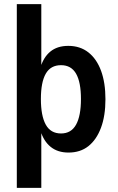

<svg xmlns="http://www.w3.org/2000/svg" viewBox="-20 -725 568 925"><path d="M61 180V-705H179V-397H174Q189 -449 222.5 -476.5Q256 -504 309 -504Q366 -504 406 -472.5Q446 -441 467 -383.5Q488 -326 488 -247Q488 -167 466.5 -109.5Q445 -52 406 -21Q367 10 310 10Q258 10 224 -17.5Q190 -45 174 -98H179V180ZM274 -82Q323 -82 346.5 -124.5Q370 -167 370 -248Q370 -329 346.5 -370Q323 -411 274 -411Q224 -411 200.5 -370Q177 -329 177 -248Q177 -167 200.5 -124.5Q224 -82 274 -82Z"/></svg>

Font: Nunito Sans 10pt Condensed
Style: Bold
Weight: 700
Width: 3
Designer: Vernon Adams
Foundry: Vernon Adams
Version: Version 3.101;gftools[0.9.27]